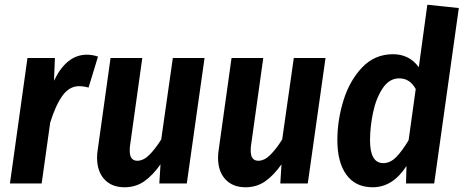

<svg xmlns="http://www.w3.org/2000/svg" viewBox="-20 -775 1958 811"><path d="M394 -536 354 -405Q333 -411 314 -411Q273 -411 244 -371Q215 -331 192 -257L156 0H22L96 -530H212L208 -434Q261 -544 347 -544Q370 -544 394 -536Z M390 -109Q390 -126 393 -144L447 -530H581L529 -158Q528 -151 528 -138Q528 -96 560 -96Q586 -96 611 -121Q636 -146 661 -186L710 -530H844L769 0H653L658 -81Q625 -34 589 -9Q553 16 506 16Q452 16 421 -17.5Q390 -51 390 -109Z M901 -109Q901 -126 904 -144L958 -530H1092L1040 -158Q1039 -151 1039 -138Q1039 -96 1071 -96Q1097 -96 1122 -121Q1147 -146 1172 -186L1221 -530H1355L1280 0H1164L1169 -81Q1136 -34 1100 -9Q1064 16 1017 16Q963 16 932 -17.5Q901 -51 901 -109Z M1918 -741 1814 0H1695L1697 -74Q1639 16 1554 16Q1482 16 1443.5 -36.5Q1405 -89 1405 -183Q1405 -268 1431 -351.5Q1457 -435 1510 -490.5Q1563 -546 1640 -546Q1709 -546 1749 -491L1785 -755ZM1543 -182Q1543 -86 1599 -86Q1628 -86 1653 -111Q1678 -136 1706 -183L1736 -399Q1723 -422 1706 -433Q1689 -444 1666 -444Q1624 -444 1596 -401.5Q1568 -359 1555.5 -298.5Q1543 -238 1543 -182Z"/></svg>

Font: Fira Sans Condensed SemiBold
Style: Italic
Weight: 600
Width: 3
Italic angle: -8°
Designer: bBox Type GmbH & Carrois Corporate GbR & Edenspiekermann AG
Foundry: bBox Type GmbH & Carrois Corporate GbR & Edenspiekermann AG
Version: Version 4.301